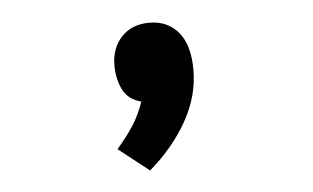

<svg xmlns="http://www.w3.org/2000/svg" viewBox="-34 -199 654 401"><g transform="rotate(-5 293.0 2.0)"><path d="M266.1 155.3 202.1 105Q224.1 79.6 237.5 58.6Q251 37.6 260.3 10.3Q232.9 3.4 221.9 -19Q210.9 -41.5 210.9 -69.8Q210.9 -106 232.7 -129.2Q254.4 -152.3 291 -152.3Q329.6 -152.3 352.1 -125.2Q374.5 -98.1 374.5 -46.4Q374.5 8.3 345.7 59.8Q316.9 111.3 266.1 155.3Z"/></g></svg>

Font: Cascadia Code NF
Style: Bold
Weight: 700
Monospace: yes
Designer: Aaron Bell
Foundry: Saja Typeworks
Version: Version 2404.023; ttfautohint (v1.8.4)